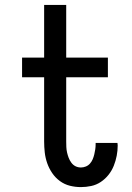

<svg xmlns="http://www.w3.org/2000/svg" viewBox="-20 -755 540 783"><path d="M310 8Q287 8 265 2.5Q243 -3 224.5 -16.5Q206 -30 193 -49Q180 -68 172.5 -89.5Q165 -111 162.5 -133.5Q160 -156 160 -178V-440H70V-520H160V-735H250V-520H420V-440H250V-178Q250 -167 250.5 -155.5Q251 -144 253.5 -133Q256 -122 260 -111.5Q264 -101 271 -91.5Q278 -82 288 -77Q298 -72 310 -72Q320 -72 330 -76Q340 -80 347 -88Q354 -96 358 -105.5Q362 -115 364.5 -125.5Q367 -136 368.5 -146Q370 -156 370 -167V-172H459Q459 -170 459.5 -167.5Q460 -165 460 -162Q460 -141 456 -120Q452 -99 444 -79Q436 -59 422.5 -42Q409 -25 391 -13Q373 -1 352 3.5Q331 8 310 8Z"/></svg>

Font: Iosevka Curly Slab Medium
Style: Regular
Weight: 500
Monospace: yes
Designer: Belleve Invis
Foundry: Belleve Invis
Version: Version 22.1.2; ttfautohint (v1.8.4)